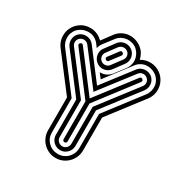

<svg xmlns="http://www.w3.org/2000/svg" viewBox="-203 -929 1153 1211"><g transform="rotate(30 373.0 -324.0)"><path d="M387 -277V0Q387 6 382.5 10Q378 14 373 14Q367 14 362.5 10Q358 6 358 0V-276L144 -557Q140 -562 141 -568Q142 -574 147 -577Q158 -586 167 -574L372 -305L578 -574Q587 -586 598 -577Q603 -574 604 -568Q605 -562 601 -557ZM444 -260V0Q444 29 423 50Q402 71 373 71Q344 71 323 50Q302 29 302 0V-257L99 -523Q82 -546 85.5 -575Q89 -604 112 -622Q135 -639 164 -635.5Q193 -632 211 -609L372 -398L534 -609Q552 -632 581 -635.5Q610 -639 633 -622Q656 -604 659.5 -575Q663 -546 646 -523ZM330 -268V0Q330 18 342.5 30.5Q355 43 373 43Q390 43 402.5 30.5Q415 18 415 0V-269L623 -540Q634 -554 632 -571Q630 -588 616 -599Q602 -610 584.5 -608Q567 -606 556 -592L372 -353L189 -592Q178 -606 160.5 -608Q143 -610 129 -599Q115 -588 113 -571Q111 -554 122 -540ZM346 -695Q366 -717 394.5 -719Q423 -721 446 -702Q468 -682 470 -653.5Q472 -625 453 -602L401 -532Q381 -510 352.5 -507.5Q324 -505 301 -525Q279 -545 276.5 -573.5Q274 -602 294 -625ZM315 -606Q304 -593 305 -575.5Q306 -558 320 -546Q334 -535 351 -536.5Q368 -538 379 -551L431 -621Q443 -634 442 -652Q441 -670 427 -681Q413 -692 396 -690.5Q379 -689 367 -676ZM388 -657Q398 -669 409 -658Q414 -655 414 -649Q414 -643 410 -638L358 -570Q354 -565 348.5 -564.5Q343 -564 338 -568Q327 -577 336 -588ZM304 -732Q321 -752 343.5 -763Q366 -774 390 -775.5Q414 -777 438.5 -769Q463 -761 483 -744Q500 -730 509.5 -712Q519 -694 524 -674Q556 -694 595.5 -692.5Q635 -691 667 -667Q688 -651 700.5 -629Q713 -607 716 -582.5Q719 -558 713 -534Q707 -510 691 -489L500 -240V0Q500 26 490 49.5Q480 73 462.5 90.5Q445 108 422 118Q399 128 373 128Q346 128 323 118Q300 108 282.5 90.5Q265 73 255 49.5Q245 26 245 0V-239L54 -489Q38 -510 32 -534Q26 -558 29 -582.5Q32 -607 44.5 -629Q57 -651 78 -667Q97 -682 119.5 -688Q142 -694 164.5 -692.5Q187 -691 208 -681Q229 -671 246 -654L252 -662ZM272 -644Q256 -624 252 -602L234 -626Q222 -642 204.5 -652Q187 -662 168.5 -664Q150 -666 130.5 -661Q111 -656 95 -644Q78 -632 68.5 -614.5Q59 -597 57 -578.5Q55 -560 60 -541Q65 -522 77 -506L273 -249V0Q273 42 302 70.5Q331 99 373 99Q393 99 411 91.5Q429 84 442.5 70.5Q456 57 464 39Q472 21 472 0V-250L668 -506Q680 -522 685 -541Q690 -560 688 -578.5Q686 -597 676 -614.5Q666 -632 650 -644Q633 -656 614 -661Q595 -666 576.5 -664Q558 -662 540.5 -652Q523 -642 511 -626L372 -444L344 -480Q390 -478 421 -514L474 -583Q487 -599 493 -617.5Q499 -636 497.5 -655Q496 -674 487.5 -691.5Q479 -709 464 -723Q449 -736 430 -742Q411 -748 392 -746.5Q373 -745 355.5 -736.5Q338 -728 325 -713Z"/></g></svg>

Font: Zschusch
Style: Regular
Weight: 400
Designer: Peter Wiegel
Foundry: Peter Wiegel